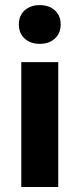

<svg xmlns="http://www.w3.org/2000/svg" viewBox="-20 -743 316 763"><path d="M64.6 0V-496H211.5V0ZM138 -568.7Q101.1 -568.7 78 -589.8Q54.9 -610.9 54.9 -645.9Q54.9 -680.7 78 -701.7Q101.1 -722.7 138 -722.7Q175.1 -722.7 198.1 -701.7Q221.1 -680.7 221.1 -645.9Q221.1 -610.9 198.1 -589.8Q175.1 -568.7 138 -568.7Z"/></svg>

Font: SourceSans3VF
Style: Regular
Weight: 200
Designer: Paul D. Hunt
Foundry: Adobe
Version: Version 3.052;hotconv 1.1.0;makeotfexe 2.6.0